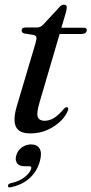

<svg xmlns="http://www.w3.org/2000/svg" viewBox="-20 -561 391 821"><path d="M124 -411.5 83 -418Q72.5 -421.5 72.5 -431Q72.5 -443.5 90 -443.5H138.5Q153 -443.5 164.5 -455.5L235 -531.5Q242.5 -541 254 -541Q265.5 -541 265.5 -529Q265.5 -521.5 261 -505L242.5 -442.5H339Q351 -442.5 351 -432.5Q351 -415.5 325 -415.5H235L149 -123Q135 -75.5 141.8 -60Q148.5 -44.5 170.5 -44.5Q191 -44.5 210.5 -56.2Q230 -68 252 -94.5Q259.5 -103 265 -102.5Q274 -102 271 -90.5Q263 -67 240 -44Q217 -21 183.5 -5.8Q150 9.5 110 9.5Q61.5 9.5 48 -19.2Q34.5 -48 52 -107.5L131.5 -375Q137 -394 135.5 -401.5Q134 -409 124 -411.5ZM87 150Q62 150 53 137Q44 124 49 105.5Q54.5 83.5 72.5 70Q90.5 56.5 113 56.5Q138 56.5 149 74Q160 91.5 151 126.5Q139 171.5 107 200.5Q75 229.5 27 239.5Q14 243 14 234Q14 225 25.5 222.5Q63 214.5 86 195.8Q109 177 113.5 160Q116 150 106 150Z"/></svg>

Font: Fraunces 72pt
Style: Italic
Weight: 400
Italic angle: -16°
Version: Version 1.000;[b76b70a41]